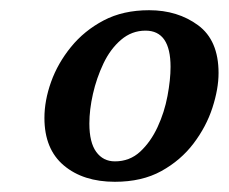

<svg xmlns="http://www.w3.org/2000/svg" viewBox="-20 -737 448 376"><path d="M205 -381Q143 -381 105 -413Q67 -445 67 -506Q67 -540 80 -576.5Q93 -613 119 -645Q145 -677 183 -697Q221 -717 272 -717Q328 -717 368 -687.5Q408 -658 408 -594Q408 -563 396 -526Q384 -489 359 -456Q334 -423 296 -402Q258 -381 205 -381ZM205 -421Q234 -421 254.5 -440Q275 -459 288.5 -488Q302 -517 308 -549Q314 -581 314 -606Q314 -677 265 -677Q238 -677 217 -659Q196 -641 182.5 -612.5Q169 -584 162 -553Q155 -522 155 -495Q155 -458 168.5 -439.5Q182 -421 205 -421Z"/></svg>

Font: NotoSerif-Italic
Style: Regular
Weight: 400
Italic angle: -12°
Designer: Monotype Design Team
Foundry: Monotype Imaging Inc.
Version: Version 2.007; ttfautohint (v1.8) -l 8 -r 50 -G 200 -x 14 -D